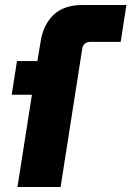

<svg xmlns="http://www.w3.org/2000/svg" viewBox="-20 -750 527 770"><path d="M50 0 108 -370H27L48 -505H130L143 -584Q154 -652 195.5 -691Q237 -730 311 -730H487L464 -582H341Q329 -582 320.5 -575Q312 -568 310 -556L223 0Z"/></svg>

Font: MuseoModerno ExtraBold
Style: Italic
Weight: 800
Italic angle: -9°
Designer: Pablo Cosgaya, Héctor Gatti, Marcela Romero, and the Authors of The MuseoModerno Project.
Foundry: Omnibus-Type Team
Version: Version 1.003